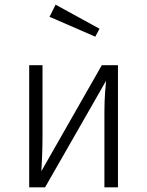

<svg xmlns="http://www.w3.org/2000/svg" viewBox="-20 -802 630 822"><path d="M218 -782 192 -730 388 -645 406 -679ZM485 -523H416L157 -69C159 -101 162 -159 162 -216V-523H105V0H173L434 -456C432 -433 427 -384 427 -324V0H485Z"/></svg>

Font: FiraGO Light
Style: Regular
Weight: 300
Designer: bBox Type
Foundry: bBox Type GmbH
Version: Version 1.001;PS 001.001;hotconv 1.0.88;makeotf.lib2.5.64775